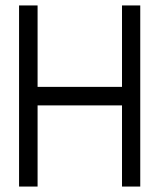

<svg xmlns="http://www.w3.org/2000/svg" viewBox="-20 -685 585 705"><path d="M495 -665V0H428V-298H118V0H50V-665H118V-366H428V-665Z"/></svg>

Font: Sulphur Point
Style: Regular
Weight: 400
Designer: Noponies / Dale Sattler
Foundry: Noponies
Version: Version 1.000; ttfautohint (v1.8)